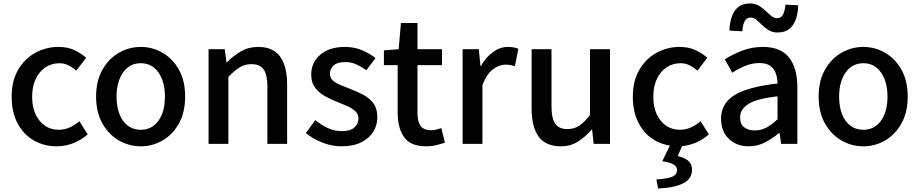

<svg xmlns="http://www.w3.org/2000/svg" viewBox="-20 -837 5350 1117"><path d="M311 14.2Q236.3 14.2 176.8 -20Q117.2 -54.2 82.5 -118.9Q47.9 -183.6 47.9 -274.9Q47.9 -366.7 85.7 -431.2Q123.5 -495.6 185.5 -529.8Q247.6 -564 319.8 -564Q372.6 -564 411.9 -545.7Q451.2 -527.3 481 -501L423.8 -425.8Q401.4 -445.3 377.4 -457.3Q353.5 -469.2 326.2 -469.2Q279.3 -469.2 243.4 -444.8Q207.5 -420.4 187.3 -376.7Q167 -333 167 -274.9Q167 -187 210.4 -134.5Q253.9 -82 321.8 -82Q356.4 -82 387 -96.2Q417.5 -110.4 441.9 -131.8L490.2 -55.2Q451.7 -21.5 405 -3.7Q358.4 14.2 311 14.2Z M799.3 14.2Q730.5 14.2 671.4 -20Q612.3 -54.2 575.7 -118.9Q539.1 -183.6 539.1 -274.9Q539.1 -366.7 575.7 -431.2Q612.3 -495.6 671.4 -529.8Q730.5 -564 799.3 -564Q867.2 -564 926 -529.8Q984.9 -495.6 1021 -431.2Q1057.1 -366.7 1057.1 -274.9Q1057.1 -183.6 1021 -118.9Q984.9 -54.2 926 -20Q867.2 14.2 799.3 14.2ZM799.3 -82Q863.8 -82 901.6 -134.5Q939.5 -187 939.5 -274.9Q939.5 -361.8 901.6 -415.5Q863.8 -469.2 799.3 -469.2Q733.9 -469.2 696 -415.5Q658.2 -361.8 658.2 -274.9Q658.2 -187 696 -134.5Q733.9 -82 799.3 -82Z M1193.4 0V-550.8H1287.6L1297.4 -474.1H1299.3Q1336.9 -511.7 1381.1 -537.8Q1425.3 -564 1481.4 -564Q1569.3 -564 1609.9 -507.6Q1650.4 -451.2 1650.4 -346.2V0H1535.6V-332Q1535.6 -403.3 1513.4 -433.6Q1491.2 -463.9 1442.4 -463.9Q1404.3 -463.9 1374.8 -445.3Q1345.2 -426.8 1308.6 -390.1V0Z M1966.3 14.2Q1909.7 14.2 1854.5 -7.8Q1799.3 -29.8 1759.3 -63L1814.5 -138.2Q1850.6 -108.9 1887.9 -91.6Q1925.3 -74.2 1969.2 -74.2Q2018.1 -74.2 2041.7 -95.5Q2065.4 -116.7 2065.4 -147.9Q2065.4 -172.9 2047.6 -189.7Q2029.8 -206.5 2002.2 -219Q1974.6 -231.4 1944.3 -243.2Q1908.2 -256.8 1872.6 -276.4Q1836.9 -295.9 1813.7 -326.2Q1790.5 -356.4 1790.5 -402.8Q1790.5 -472.2 1842.8 -518.1Q1895 -564 1986.3 -564Q2041 -564 2086.7 -544.7Q2132.3 -525.4 2164.6 -499L2111.3 -428.2Q2082 -449.2 2052.2 -462.6Q2022.5 -476.1 1989.3 -476.1Q1942.9 -476.1 1921.1 -456.3Q1899.4 -436.5 1899.4 -408.2Q1899.4 -384.8 1915.5 -369.9Q1931.6 -355 1957.8 -343.8Q1983.9 -332.5 2014.6 -320.8Q2052.2 -306.6 2089.4 -287.8Q2126.5 -269 2150.9 -237.8Q2175.3 -206.5 2175.3 -154.8Q2175.3 -108.4 2151.4 -70.1Q2127.4 -31.7 2081.1 -8.8Q2034.7 14.2 1966.3 14.2Z M2460.4 14.2Q2368.2 14.2 2330.8 -39.3Q2293.5 -92.8 2293.5 -180.2V-458H2213.4V-543.9L2299.3 -550.8L2312.5 -703.1H2408.7V-550.8H2551.3V-458H2408.7V-179.2Q2408.7 -129.4 2427.2 -104.2Q2445.8 -79.1 2489.3 -79.1Q2502.9 -79.1 2519.3 -83.3Q2535.6 -87.4 2547.4 -91.8L2568.4 -6.8Q2545.9 0.5 2518.1 7.3Q2490.2 14.2 2460.4 14.2Z M2671.4 0V-550.8H2765.6L2775.4 -452.1H2777.3Q2806.6 -504.4 2848.1 -534.2Q2889.6 -564 2934.6 -564Q2954.6 -564 2968.8 -561Q2982.9 -558.1 2995.6 -553.2L2975.6 -452.1Q2960.4 -456.5 2948.5 -458.7Q2936.5 -460.9 2919.4 -460.9Q2885.7 -460.9 2848.9 -434.6Q2812 -408.2 2786.6 -341.8V0Z M3242.7 14.2Q3154.3 14.2 3113.5 -42.5Q3072.8 -99.1 3072.8 -204.1V-550.8H3188.5V-217.8Q3188.5 -147.5 3210.4 -116.7Q3232.4 -85.9 3280.8 -85.9Q3318.8 -85.9 3348.9 -105.2Q3378.9 -124.5 3412.6 -168V-550.8H3528.8V0H3433.6L3424.8 -83H3421.9Q3384.3 -39.6 3341.6 -12.7Q3298.8 14.2 3242.7 14.2Z M3808.6 259.8 3798.8 207Q3867.7 202.6 3893.3 190.2Q3918.9 177.7 3918.9 152.8Q3918.9 133.3 3900.1 120.8Q3881.3 108.4 3833 101.1L3877 9.8Q3814.5 0 3765.9 -36.4Q3717.3 -72.8 3689.5 -133.1Q3661.6 -193.4 3661.6 -274.9Q3661.6 -366.7 3699.5 -431.2Q3737.3 -495.6 3799.3 -529.8Q3861.3 -564 3933.6 -564Q3986.3 -564 4025.6 -545.7Q4064.9 -527.3 4094.7 -501L4037.6 -425.8Q4015.1 -445.3 3991.2 -457.3Q3967.3 -469.2 3939.9 -469.2Q3893.1 -469.2 3857.2 -444.8Q3821.3 -420.4 3801 -376.7Q3780.8 -333 3780.8 -274.9Q3780.8 -187 3824.2 -134.5Q3867.7 -82 3935.5 -82Q3970.2 -82 4000.7 -96.2Q4031.2 -110.4 4055.7 -131.8L4104 -55.2Q4069.8 -24.9 4029.5 -7.8Q3989.3 9.3 3947.8 13.2L3922.9 70.8Q3962.4 80.1 3984.1 98.4Q4005.9 116.7 4005.9 150.9Q4005.9 203.6 3954.6 229.5Q3903.3 255.4 3808.6 259.8Z M4336.4 14.2Q4265.1 14.2 4220 -29.5Q4174.8 -73.2 4174.8 -146Q4174.8 -235.4 4253.4 -283.7Q4332 -332 4503.4 -351.1Q4502.9 -382.3 4493.7 -409.4Q4484.4 -436.5 4461.7 -453.4Q4439 -470.2 4398.4 -470.2Q4355 -470.2 4314.9 -453.4Q4274.9 -436.5 4239.7 -414.1L4196.8 -492.2Q4239.3 -519 4295.9 -541.5Q4352.5 -564 4418.5 -564Q4521.5 -564 4570.1 -502.7Q4618.7 -441.4 4618.7 -331.1V0H4524.4L4515.6 -63H4511.7Q4474.1 -30.8 4430.2 -8.3Q4386.2 14.2 4336.4 14.2ZM4371.6 -78.1Q4407.7 -78.1 4438.7 -94.7Q4469.7 -111.3 4503.4 -143.1V-276.9Q4381.3 -262.7 4333.5 -231.7Q4285.6 -200.7 4285.6 -154.8Q4285.6 -113.8 4310.3 -95.9Q4335 -78.1 4371.6 -78.1ZM4502.4 -647.9Q4474.1 -647.9 4452.6 -661.1Q4431.2 -674.3 4413.8 -691.4Q4396.5 -708.5 4380.4 -721.7Q4364.3 -734.9 4346.7 -734.9Q4324.2 -734.9 4312.5 -714.1Q4300.8 -693.4 4298.8 -654.8L4223.6 -659.2Q4226.1 -731.9 4254.9 -774.4Q4283.7 -816.9 4344.7 -816.9Q4373 -816.9 4394.8 -804Q4416.5 -791 4434.1 -773.9Q4451.7 -756.8 4467.8 -743.9Q4483.9 -731 4501.5 -731Q4523.9 -731 4535.2 -752.2Q4546.4 -773.4 4549.8 -810.1L4623.5 -806.2Q4622.1 -733.9 4592.8 -690.9Q4563.5 -647.9 4502.4 -647.9Z M5002.9 14.2Q4934.1 14.2 4875 -20Q4815.9 -54.2 4779.3 -118.9Q4742.7 -183.6 4742.7 -274.9Q4742.7 -366.7 4779.3 -431.2Q4815.9 -495.6 4875 -529.8Q4934.1 -564 5002.9 -564Q5070.8 -564 5129.6 -529.8Q5188.5 -495.6 5224.6 -431.2Q5260.7 -366.7 5260.7 -274.9Q5260.7 -183.6 5224.6 -118.9Q5188.5 -54.2 5129.6 -20Q5070.8 14.2 5002.9 14.2ZM5002.9 -82Q5067.4 -82 5105.2 -134.5Q5143.1 -187 5143.1 -274.9Q5143.1 -361.8 5105.2 -415.5Q5067.4 -469.2 5002.9 -469.2Q4937.5 -469.2 4899.7 -415.5Q4861.8 -361.8 4861.8 -274.9Q4861.8 -187 4899.7 -134.5Q4937.5 -82 5002.9 -82Z"/></svg>

Font: Source Han Sans CN Medium
Style: Regular
Weight: 500
Designer: Ryoko NISHIZUKA  (kana, bopomofo & ideographs); Paul D. Hunt (Latin, Greek & Cyrillic); Sandoll Communications , Soo-you
Foundry: Adobe
Version: Version 2.004;hotconv 1.0.118;makeotfexe 2.5.65603